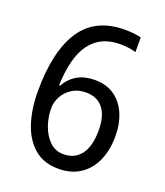

<svg xmlns="http://www.w3.org/2000/svg" viewBox="-136 -817 792 922"><g transform="rotate(20 260.0 -356.5)"><path d="M270 12Q195 12 146.5 -29.5Q98 -71 74.5 -142.5Q51 -214 51 -304Q51 -510 122.5 -617.5Q194 -725 344 -725Q391 -725 427 -716V-641Q392 -652 346 -652Q247 -652 194.5 -582Q142 -512 137 -366H142Q190 -449 290 -449Q350 -449 391 -420.5Q432 -392 453.5 -342Q475 -292 475 -228Q475 -158 451.5 -104Q428 -50 382 -19Q336 12 270 12ZM269 -62Q327 -62 358.5 -104.5Q390 -147 390 -227Q390 -300 359.5 -339Q329 -378 271 -378Q231 -378 201.5 -359.5Q172 -341 155.5 -311.5Q139 -282 139 -250Q139 -205 154 -162Q169 -119 198 -90.5Q227 -62 269 -62Z"/></g></svg>

Font: Noto Sans Tamil SemiCondensed
Style: Regular
Weight: 400
Width: 4
Designer: Jelle Bosma - Monotype Design Team
Foundry: Monotype Imaging Inc.
Version: Version 2.004; ttfautohint (v1.8.4.7-5d5b)